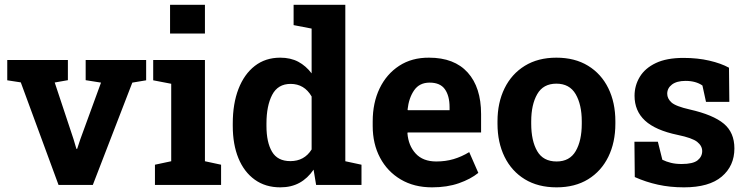

<svg xmlns="http://www.w3.org/2000/svg" viewBox="-20 -782 3160 812"><path d="M227.5 0 67.9 -433.6 10.7 -442.4V-528.3H267.1V-442.9L211.4 -433.1L291 -193.4L303.2 -152.3H306.2L319.8 -193.4L407.2 -432.6L342.3 -442.9V-528.3H598.1V-442.4L539.6 -432.6L372.6 0Z M635.3 0V-85.4L704.1 -100.1V-427.7L627.9 -442.4V-528.3H846.7V-100.1L915 -85.4V0ZM699.2 -640.1V-761.7H846.7V-640.1Z M1165.5 10.3Q1102.5 10.3 1057.4 -22.2Q1012.2 -54.7 988.3 -113Q964.4 -171.4 964.4 -249.5V-259.8Q964.4 -343.3 988.5 -405.8Q1012.7 -468.3 1057.6 -503.2Q1102.5 -538.1 1165 -538.1Q1209 -538.1 1241.5 -520.8Q1273.9 -503.4 1297.9 -471.7V-661.1L1221.7 -675.8V-761.7H1440.4V-100.1L1508.8 -85.4V0H1316.9L1306.2 -64.5Q1281.2 -27.8 1246.6 -8.8Q1211.9 10.3 1165.5 10.3ZM1208 -100.6Q1267.1 -100.6 1297.9 -149.9V-374Q1267.1 -427.2 1209 -427.2Q1155.3 -427.2 1131.1 -380.9Q1106.9 -334.5 1106.9 -259.8V-249.5Q1106.9 -180.2 1130.4 -140.4Q1153.8 -100.6 1208 -100.6Z M1807.1 10.3Q1731 10.3 1674.6 -23.2Q1618.2 -56.6 1587.2 -115.2Q1556.2 -173.8 1556.2 -249V-268.6Q1556.2 -347.2 1585.4 -408Q1614.7 -468.8 1668.2 -503.7Q1721.7 -538.6 1794.4 -538.1Q1901.4 -538.1 1958 -475.3Q2014.6 -412.6 2014.6 -299.3V-221.7H1704.1L1703.1 -218.8Q1707 -166.5 1737.8 -132.8Q1768.6 -99.1 1825.2 -99.1Q1864.3 -99.1 1898.2 -109.1Q1932.1 -119.1 1964.4 -138.7L2002.9 -50.8Q1970.2 -24.4 1920.7 -7.1Q1871.1 10.3 1807.1 10.3ZM1705.1 -315.9H1881.3V-328.6Q1881.3 -376.5 1861.6 -404.5Q1841.8 -432.6 1796.9 -432.6Q1753.9 -432.6 1731.4 -400.1Q1709 -367.7 1703.6 -318.4Z M2334 10.3Q2255.4 10.3 2199.5 -23.9Q2143.6 -58.1 2113.8 -118.9Q2084 -179.7 2084 -258.8V-269Q2084 -347.7 2113.8 -408.4Q2143.6 -469.2 2199.5 -503.7Q2255.4 -538.1 2333 -538.1Q2411.1 -538.1 2467 -503.9Q2522.9 -469.7 2552.7 -408.9Q2582.5 -348.1 2582.5 -269V-258.8Q2582.5 -179.7 2552.7 -118.9Q2522.9 -58.1 2467.3 -23.9Q2411.6 10.3 2334 10.3ZM2334 -99.1Q2389.2 -99.1 2414.8 -143.1Q2440.4 -187 2440.4 -258.8V-269Q2440.4 -339.4 2414.6 -383.8Q2388.7 -428.2 2333 -428.2Q2277.3 -428.2 2252 -383.8Q2226.6 -339.4 2226.6 -269V-258.8Q2226.6 -186.5 2252 -142.8Q2277.3 -99.1 2334 -99.1Z M2872.6 10.3Q2813.5 10.3 2762.5 -1Q2711.4 -12.2 2664.6 -33.2L2663.1 -182.6H2762.2L2781.2 -106.4Q2797.9 -98.1 2817.6 -93.3Q2837.4 -88.4 2862.8 -88.4Q2910.6 -88.4 2930.2 -104Q2949.7 -119.6 2949.7 -143.1Q2949.7 -165 2928.7 -181.9Q2907.7 -198.7 2846.2 -211.4Q2752 -231 2707.8 -272Q2663.6 -313 2663.6 -377Q2663.6 -420.4 2685.8 -457Q2708 -493.7 2753.7 -515.4Q2799.3 -537.1 2870.6 -537.1Q2930.2 -537.1 2979.7 -525.6Q3029.3 -514.2 3063 -495.6L3064.5 -351.1H2965.8L2950.7 -420.4Q2922.4 -439.9 2879.4 -439.9Q2842.3 -439.9 2822 -424.6Q2801.8 -409.2 2801.8 -385.7Q2801.8 -365.2 2819.6 -348.9Q2837.4 -332.5 2897.9 -318.8Q2996.1 -296.4 3041 -259Q3085.9 -221.7 3085.9 -154.3Q3085.9 -80.6 3032.5 -35.2Q2979 10.3 2872.6 10.3Z"/></svg>

Font: Roboto Slab
Style: Bold
Weight: 700
Designer: Google
Version: Version 2.000; ttfautohint (v1.8.1.43-b0c9)